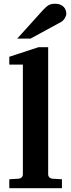

<svg xmlns="http://www.w3.org/2000/svg" viewBox="-20 -988 373 1008"><path d="M28.8 0V-46.9L78.1 -49.8Q87.9 -50.8 94 -57.1Q100.1 -63.5 100.1 -73.2V-648.9H28.8V-689.9L182.1 -740.2H232.9V-73.2Q232.9 -63.5 239 -57.1Q245.1 -50.8 254.9 -49.8L305.2 -46.9V0ZM328.1 -915.5Q328.1 -910.6 325.9 -904.5Q323.7 -898.4 320.3 -892.6Q316.9 -886.7 312 -881.6Q307.1 -876.5 302.2 -873.5L140.1 -785.2H70.3L207 -936.5Q215.8 -945.8 222.9 -951.9Q230 -958 237.1 -961.7Q244.1 -965.3 252 -966.8Q259.8 -968.3 270 -968.3Q286.1 -968.3 297.1 -963.4Q308.1 -958.5 315.2 -950.9Q322.3 -943.4 325.2 -933.8Q328.1 -924.3 328.1 -915.5Z"/></svg>

Font: Charis SIL Viet
Style: Bold
Weight: 700
Foundry: SIL International
Version: Version 5.000